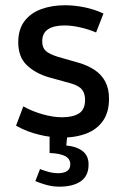

<svg xmlns="http://www.w3.org/2000/svg" viewBox="-20 -513 458 724"><path d="M204.1 190.9Q178.7 190.9 154.3 184.1Q129.9 177.2 113.3 169.9L130.9 124.5Q144.5 129.9 162.6 135Q180.7 140.1 199.7 140.1Q219.7 140.1 232.4 132.3Q245.1 124.5 245.1 106.4Q245.1 86.4 226.1 75.9Q207 65.4 167 64V2.4Q147.9 0 128.4 -4.9Q82 -15.6 40.5 -39.1L67.9 -111.8Q101.1 -93.3 140.9 -82Q180.7 -70.8 213.9 -70.8Q254.4 -70.8 277.6 -85.2Q300.8 -99.6 300.8 -136.7Q300.8 -159.7 289.8 -174.3Q278.8 -189 250 -197.8L163.6 -221.7Q112.8 -236.8 80.8 -267.6Q48.8 -298.3 48.8 -353.5Q48.8 -401.9 71.8 -432.6Q94.7 -463.4 134.8 -478.3Q174.8 -493.2 225.6 -493.2Q260.7 -493.2 299.1 -485.4Q337.4 -477.5 370.1 -461.9L342.3 -390.6Q313.5 -402.8 281.7 -409.9Q250 -417 223.1 -417Q183.1 -417 161.1 -402.6Q139.2 -388.2 139.2 -356.9Q139.2 -333 152.8 -320.8Q166.5 -308.6 198.2 -298.8L276.4 -276.4Q310.5 -266.6 336.4 -249.5Q362.3 -232.4 376.7 -205.8Q391.1 -179.2 391.1 -140.6Q391.1 -90.3 368.7 -57.9Q346.2 -25.4 306.6 -9.8Q273.9 2.9 232.9 5.4L230 35.6Q270 39.6 292 57.1Q314 74.7 314 107.4Q314 150.4 284.4 170.7Q254.9 190.9 204.1 190.9Z"/></svg>

Font: Anaheim SemiBold
Style: Regular
Weight: 600
Version: Version 2.001